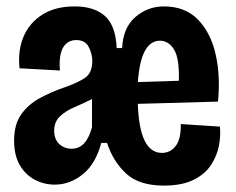

<svg xmlns="http://www.w3.org/2000/svg" viewBox="-20 -564 735 599"><path d="M151 12Q118 12 89 -3Q60 -18 42 -48.5Q24 -79 24 -125Q24 -176 46 -207Q68 -238 103.5 -257.5Q139 -277 180 -291Q218 -304 243 -319.5Q268 -335 268 -374Q268 -395 257 -417Q246 -439 218 -439Q190 -439 176.5 -415Q163 -391 167 -344L41 -351Q35 -405 53 -448.5Q71 -492 111.5 -518Q152 -544 213 -544Q274 -544 307.5 -514Q341 -484 344 -414H361Q364 -478 402.5 -511Q441 -544 491 -544Q558 -544 598 -502.5Q638 -461 653 -393.5Q668 -326 660 -247L410 -240Q415 -87 485 -87Q512 -87 528.5 -109Q545 -131 544 -177L666 -169Q669 -141 663 -109.5Q657 -78 638.5 -49.5Q620 -21 584 -3Q548 15 491 15Q414 15 373.5 -22.5Q333 -60 314 -118H296Q278 -52 238 -20Q198 12 151 12ZM479 -437Q450 -437 432.5 -406Q415 -375 410 -308L538 -312Q540 -382 523 -409.5Q506 -437 479 -437ZM204 -100Q249 -100 267 -167V-255Q239 -241 212 -229.5Q185 -218 167 -201Q149 -184 149 -156Q149 -130 164.5 -115Q180 -100 204 -100Z"/></svg>

Font: Bricolage Grotesque 10pt Condensed Bricolage Grotesque 10pt Condensed Regular
Style: Bold
Weight: 700
Width: 3
Designer: Mathieu Triay
Foundry: Atelier Triay
Version: Version 1.000; ttfautohint (v1.8.4.7-5d5b);gftools[0.9.32]